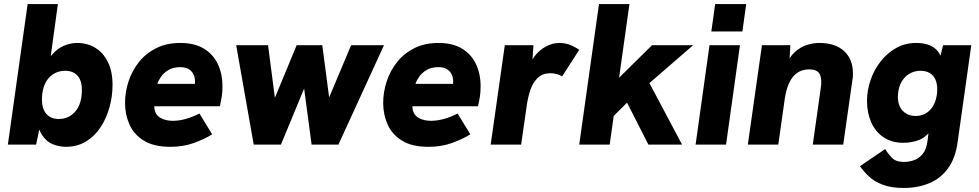

<svg xmlns="http://www.w3.org/2000/svg" viewBox="-20 -717 4856 952"><path d="M306 11Q274 11 241.5 -2Q209 -15 186.5 -51Q164 -87 160 -156L185 -122L159 0H19L117 -697H267L222 -369L191 -351Q208 -410 235.5 -443Q263 -476 296.5 -490Q330 -504 362 -504Q413 -504 452.5 -480Q492 -456 515 -409.5Q538 -363 538 -296Q538 -240 523 -185.5Q508 -131 479 -86.5Q450 -42 406.5 -15.5Q363 11 306 11ZM271 -127Q297 -127 318 -137Q339 -147 354.5 -165.5Q370 -184 378 -210.5Q386 -237 386 -271Q386 -302 376.5 -323Q367 -344 348.5 -355Q330 -366 303 -366Q277 -366 256 -356Q235 -346 219.5 -327.5Q204 -309 196 -282.5Q188 -256 188 -223Q188 -193 197.5 -171.5Q207 -150 226 -138.5Q245 -127 271 -127Z M825 11Q743 11 693.5 -19.5Q644 -50 622 -99.5Q600 -149 600 -206Q600 -261 617.5 -314Q635 -367 669.5 -410Q704 -453 755 -478.5Q806 -504 874 -504Q944 -504 990 -476.5Q1036 -449 1059.5 -400.5Q1083 -352 1083 -288Q1083 -260 1079.5 -238Q1076 -216 1070 -190H745Q745 -185 745.5 -180.5Q746 -176 747 -171Q754 -143 779 -130.5Q804 -118 837 -118Q869 -118 903.5 -128Q938 -138 969 -154L1032 -51Q992 -26 939.5 -7.5Q887 11 825 11ZM941 -273Q944 -283 945.5 -293Q947 -303 947 -312Q947 -331 940 -347Q933 -363 917 -373.5Q901 -384 873 -384Q839 -384 815.5 -370Q792 -356 778.5 -336.5Q765 -317 760 -301H992Z M1238 0 1151 -493H1309L1343 -232L1451 -493H1578L1612 -234L1721 -493H1884L1658 0H1525L1488 -278L1373 0Z M2105 11Q2023 11 1973.5 -19.5Q1924 -50 1902 -99.5Q1880 -149 1880 -206Q1880 -261 1897.5 -314Q1915 -367 1949.5 -410Q1984 -453 2035 -478.5Q2086 -504 2154 -504Q2224 -504 2270 -476.5Q2316 -449 2339.5 -400.5Q2363 -352 2363 -288Q2363 -260 2359.5 -238Q2356 -216 2350 -190H2025Q2025 -185 2025.5 -180.5Q2026 -176 2027 -171Q2034 -143 2059 -130.5Q2084 -118 2117 -118Q2149 -118 2183.5 -128Q2218 -138 2249 -154L2312 -51Q2272 -26 2219.5 -7.5Q2167 11 2105 11ZM2221 -273Q2224 -283 2225.5 -293Q2227 -303 2227 -312Q2227 -331 2220 -347Q2213 -363 2197 -373.5Q2181 -384 2153 -384Q2119 -384 2095.5 -370Q2072 -356 2058.5 -336.5Q2045 -317 2040 -301H2272Z M2413 0 2483 -493H2625L2616 -358L2598 -362Q2605 -404 2629 -436Q2653 -468 2686 -486Q2719 -504 2752 -504Q2781 -504 2804 -495.5Q2827 -487 2852 -470L2767 -338Q2758 -345 2741.5 -349.5Q2725 -354 2710 -354Q2671 -354 2647 -331.5Q2623 -309 2610.5 -273Q2598 -237 2592 -195L2564 0Z M3195 0 3089 -208 3012 -131 3036 -318 3213 -493H3417L3200 -305L3362 0ZM2852 0 2950 -697H3101L3003 0Z M3429 0 3498 -493H3649L3580 0ZM3507 -561 3526 -697H3680L3661 -561Z M3688 0 3758 -493H3899L3892 -377L3872 -381Q3891 -431 3919.5 -457.5Q3948 -484 3980.5 -494Q4013 -504 4042 -504Q4122 -504 4165.5 -463.5Q4209 -423 4209 -355Q4209 -348 4209 -340Q4209 -332 4207 -324L4161 0H4010L4049 -276Q4051 -287 4051.5 -295.5Q4052 -304 4052 -311Q4052 -344 4038 -358.5Q4024 -373 3993 -373Q3942 -373 3912 -336.5Q3882 -300 3871 -226L3839 0Z M4461 215Q4399 215 4357 199Q4315 183 4288.5 158Q4262 133 4244 107L4369 22Q4382 44 4402 65Q4422 86 4462 86Q4485 86 4510 78Q4535 70 4554.5 47Q4574 24 4579 -19L4590 -108L4610 -89Q4577 -40 4540.5 -24.5Q4504 -9 4459 -9Q4402 -9 4361.5 -36Q4321 -63 4300 -110Q4279 -157 4279 -216Q4279 -269 4296.5 -320Q4314 -371 4346.5 -412.5Q4379 -454 4423.5 -479Q4468 -504 4522 -504Q4578 -504 4610.5 -481Q4643 -458 4650 -418L4634 -402L4656 -493H4796L4728 -11Q4717 68 4680.5 118Q4644 168 4587.5 191.5Q4531 215 4461 215ZM4520 -142Q4546 -142 4566 -152.5Q4586 -163 4599.5 -181Q4613 -199 4620 -223Q4627 -247 4627 -275Q4627 -303 4618 -323Q4609 -343 4590.5 -354.5Q4572 -366 4545 -366Q4520 -366 4499 -356.5Q4478 -347 4463 -329.5Q4448 -312 4440 -288Q4432 -264 4432 -235Q4432 -208 4442.5 -187Q4453 -166 4473 -154Q4493 -142 4520 -142Z"/></svg>

Font: Hanken Grotesk Black
Style: Italic
Weight: 900
Italic angle: -8°
Designer: Alfredo Marco Pradil
Foundry: Hanken Design Co.
Version: Version 3.013